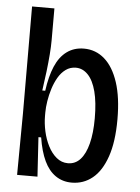

<svg xmlns="http://www.w3.org/2000/svg" viewBox="-51 -727 568 779"><g transform="rotate(5 233.0 -337.0)"><path d="M270 12Q233 12 204.5 -7.5Q176 -27 158 -65Q140 -103 131 -160H120L130 0H47L49 -250L48 -686H139V-556Q139 -531 136.5 -498.5Q134 -466 129.5 -428.5Q125 -391 119 -350H131Q139 -409 156.5 -450Q174 -491 203.5 -512.5Q233 -534 273 -534Q321 -534 357 -502.5Q393 -471 413 -410Q433 -349 433 -260Q433 -168 412 -107.5Q391 -47 354.5 -17.5Q318 12 270 12ZM248 -65Q278 -65 298.5 -87.5Q319 -110 330 -153Q341 -196 341 -256Q341 -321 329.5 -365Q318 -409 296.5 -431.5Q275 -454 247 -454Q224 -454 206 -441Q188 -428 175.5 -406.5Q163 -385 155 -359.5Q147 -334 143 -308.5Q139 -283 139 -262V-248Q139 -218 146 -186Q153 -154 167 -126.5Q181 -99 201.5 -82Q222 -65 248 -65Z"/></g></svg>

Font: Bricolage Grotesque 72pt SemiCondensed
Style: Regular
Weight: 400
Width: 4
Designer: Mathieu Triay
Foundry: Atelier Triay
Version: Version 1.001;gftools[0.9.33.dev8+g029e19f]